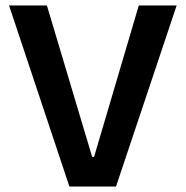

<svg xmlns="http://www.w3.org/2000/svg" viewBox="-20 -680 677 700"><path d="M233 0 13 -660H151L316 -108H323L486 -660H624L403 0Z"/></svg>

Font: Bricolage Grotesque 60pt SemiBold
Style: Regular
Weight: 600
Version: Version 1.001;gftools[0.9.33.dev8+g029e19f]